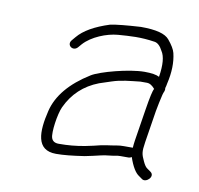

<svg xmlns="http://www.w3.org/2000/svg" viewBox="-57 -519 576 555"><g transform="rotate(10 230.5 -241.5)"><path d="M135.7 -55C157.7 -55 183.8 -57.7 218.8 -63L242.4 -68C259.3 -71.7 271.2 -75.5 288.8 -77C303.1 -78.2 308.3 -81 319.6 -81H344.6C347.3 -81 350.1 -82 353.1 -84C362.2 -57.2 372.5 -40.2 384 -33L393.9 -26C406.5 -17.6 430.4 -40.5 413 -52L403.1 -59C398.9 -61.7 394.5 -67.8 390.1 -77.5C381 -97 379.1 -102.8 383.8 -133L398.7 -227C401.1 -241.9 406.2 -264 409.1 -276.5C411.2 -286.1 415.4 -288 413.8 -297C415.2 -301.7 416.3 -306.3 417 -311C424.9 -344.5 425.7 -374.5 419.3 -401C416.9 -411 409.6 -423.2 397.6 -437.5C385.5 -451.8 359.5 -459 313.9 -459C271.5 -456.5 242.1 -453.5 225.2 -450C181.3 -436.1 150.5 -418.4 132.8 -397L124.3 -387C109.7 -371 132.4 -354 145.6 -370L154.2 -380C177.2 -405.4 219.8 -422.3 252.7 -425C289 -427.6 317.7 -430.1 360.7 -423.5C369.6 -421.9 377.5 -414.4 384.3 -401C394 -386.6 396.1 -361.6 390.4 -326C381.8 -330.7 367.4 -333 347 -333C302.1 -333 219.2 -310.8 195.1 -295.9C137.9 -260.4 103.6 -219.5 92.4 -173C77.1 -109.9 76.4 -55 135.7 -55ZM368.7 -227 353.8 -133C352.6 -125 351.8 -117.7 351.4 -111H325.6C317.4 -111 311.1 -110.5 305.9 -109.5C280 -104.7 272.8 -106.1 238.6 -97L215 -92C188.8 -87.1 165.3 -85 138.4 -85C127.1 -85 120 -89.3 117 -98C111.6 -113.8 119.8 -169.3 129.6 -190.5C148.8 -232 179.9 -261 222.9 -277.5C232 -280.5 243.7 -284.3 257.8 -289C285.4 -298.1 309.8 -299.5 339.6 -303H359.8C367.1 -303 374.7 -298.3 382.6 -289C379 -283.7 374.4 -263 368.7 -227Z"/></g></svg>

Font: MewTooHand
Style: WideIta
Weight: 400
Designer: Mew Too, Robert Jablonski
Version: Version 0.77